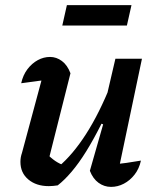

<svg xmlns="http://www.w3.org/2000/svg" viewBox="-20 -725 614 752"><path d="M256 -438 171 -101 162 -125Q178 -107 196.5 -94.5Q215 -82 233 -77L209 -72Q265 -119 317 -200Q369 -281 415 -396L428 -352Q402 -289 374 -233.5Q346 -178 317.5 -132Q289 -86 260.5 -52.5Q232 -19 206 1Q187 4 171 4Q122 4 91 -22Q60 -48 60 -91Q60 -109 66 -126L157 -464L211 -417Q170 -413 133.5 -408.5Q97 -404 63 -399Q70 -431 87.5 -454Q105 -477 128 -489.5Q151 -502 176 -502Q201 -502 222.5 -486Q244 -470 256 -438ZM332 -56 384 -238 373 -242 432 -495H536L438 -29L416 -81Q447 -83 475 -87Q503 -91 532 -96Q525 -64 507 -41Q489 -18 465 -5.5Q441 7 415 7Q388 7 366 -9Q344 -25 332 -56ZM224 -625 242 -705H495L477 -625Z"/></svg>

Font: Piazzolla Thin
Style: Bold Italic
Weight: 700
Italic angle: -11.3°
Version: Version 2.005